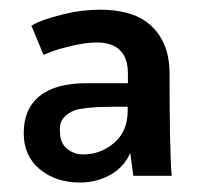

<svg xmlns="http://www.w3.org/2000/svg" viewBox="-20 -743 449 403"><path d="M154.8 -418.9Q190.9 -418.9 219.2 -442.9Q248 -467.3 248 -510.3V-519Q232.4 -519 220.5 -519Q208.5 -519 200.2 -518.6Q191.9 -518.6 182.6 -518.1Q173.3 -517.6 164.8 -516.6Q156.2 -515.6 148.9 -514.4Q141.6 -513.2 137.2 -511.7Q122.6 -506.3 113.3 -495.6Q104 -484.9 106 -464.8Q106 -443.8 120.1 -431.4Q134.3 -418.9 154.8 -418.9ZM335.9 -586.9Q335.9 -426.8 340.3 -374H259.8L253.4 -421.9Q248 -409.2 238.5 -397.9Q229 -386.7 215.6 -378.4Q202.1 -370.1 185.1 -365Q168 -359.9 147.5 -359.9Q97.7 -359.9 63.5 -387.7Q29.8 -415.5 29.8 -463.9Q29.8 -514.2 63 -541.3Q96.2 -568.4 162.6 -568.4H248.5V-587.9Q248.5 -653.8 183.1 -653.8Q171.4 -653.8 158.4 -652.1Q145.5 -650.4 131.3 -647Q117.2 -643.6 106.4 -640.6Q95.7 -637.7 87.4 -634.3L71.3 -627.9L45.9 -689Q49.3 -690.9 54 -693.4Q58.6 -695.8 64.9 -698.2Q76.2 -703.6 114.7 -713.4Q151.9 -722.7 191.4 -722.7Q220.7 -722.7 246.8 -715.8Q272.9 -709 292.7 -692.9Q312.5 -676.8 324.2 -650.9Q335.9 -625 335.9 -586.9Z"/></svg>

Font: Ride Light
Style: Bold
Weight: 600
Version: Version 3.000